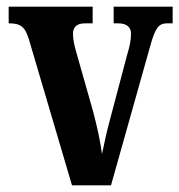

<svg xmlns="http://www.w3.org/2000/svg" viewBox="-20 -556 538 576"><path d="M67 -437 196 0H313L429 -412C445 -471 455 -486 481 -486H498V-536H321V-486H334C361 -486 373 -474 373 -455C373 -434 369 -417 361 -390L311 -201C299 -159 292 -120 286 -94C282 -126 272 -174 260 -219L207 -406C203 -421 199 -437 199 -454C199 -474 209 -486 236 -486H258V-536H6V-486C41 -486 55 -477 67 -437Z"/></svg>

Font: Noto Serif Devanagari ExtraCondensed
Style: Bold
Weight: 700
Width: 2
Designer: Universal Thirst, Indian Type Foundry and the Monotype Design Team
Foundry: Monotype Imaging Inc.
Version: Version 2.004